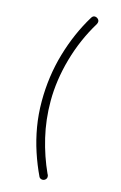

<svg xmlns="http://www.w3.org/2000/svg" viewBox="-150 -929 724 1146"><g transform="rotate(15 212.5 -356.0)"><path d="M266 -853Q270 -860 275 -863.5Q280 -867 286 -867Q297 -867 305.5 -859.5Q314 -852 314 -842Q314 -839 313 -835Q312 -831 310 -827Q238 -709 200 -574.5Q162 -440 162 -312Q162 -197 187.5 -89.5Q213 18 257 114Q260 118 261 122.5Q262 127 262 131Q262 138 258 143.5Q254 149 248.5 152Q243 155 236 155Q230 155 224 152Q218 149 215 143Q184 78 160.5 7Q137 -64 124 -140Q111 -216 111 -297Q111 -451 152.5 -593Q194 -735 266 -853Z"/></g></svg>

Font: Playpen Sans ExtraLight
Style: Regular
Weight: 250
Designer: Laura Meseguer, Veronika Burian, José Scaglione
Foundry: TypeTogether
Version: Version 1.001